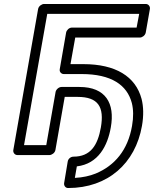

<svg xmlns="http://www.w3.org/2000/svg" viewBox="-20 -756 775 967"><path d="M538 -114C560 -236 512 -318 380 -318H290C275 -318 262 -304 260 -293L213 -25H101L218 -686H681L668 -617H342C327 -617 315 -603 313 -592L281 -408C278 -393 290 -383 301 -383H391C541 -383 620 -328 644 -237C652 -205 653 -167 645 -122C624 0 558 78 462 118C432 130 397 138 357 140L367 82C476 69 522 -23 538 -114ZM695 -122C704 -173 703 -219 693 -258C663 -371 562 -433 400 -433H335L359 -567H685C696 -567 711 -577 714 -592L735 -711C737 -722 729 -736 714 -736H202C191 -736 175 -726 172 -711L47 0C45 11 53 25 68 25H229C240 25 256 15 259 0L306 -268H371C475 -268 506 -217 488 -114C472 -24 436 33 350 33C336 33 323 44 321 58L303 166C301 178 309 191 323 191C524 191 662 66 695 -122Z"/></svg>

Font: Asimov
Style: WidOuIt
Weight: 500
Designer: Google
Version: Version 2.000980; 2014